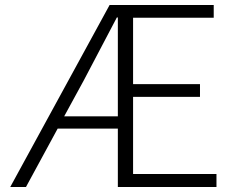

<svg xmlns="http://www.w3.org/2000/svg" viewBox="-20 -749 939 769"><path d="M237 -283 315 -426C360 -512 405 -597 448 -679H452V-283ZM513 -52V-361H781V-412H513V-678H836V-729H419L21 0H84L211 -234H452V0H847V-52Z"/></svg>

Font: Noto Sans JP Light
Style: Regular
Weight: 300
Designer: Ryoko NISHIZUKA (kana & ideographs); Paul D. Hunt (Latin, Greek & Cyrillic); Wenlong ZHANG (bopomofo); Sandoll Communica
Foundry: Adobe Systems Incorporated
Version: Version 1.004;PS 1.004;hotconv 1.0.82;makeotf.lib2.5.63406